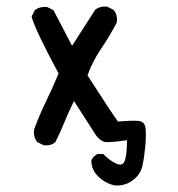

<svg xmlns="http://www.w3.org/2000/svg" viewBox="-20 -443 540 584"><path d="M329.1 121.1Q301.8 115.2 279.8 94.7Q257.8 74.2 257.8 44.9Q263.7 31.2 277.3 25.4H293.9Q315.4 46.9 335 55.2Q354.5 63.5 360.4 43.5Q366.2 23.4 366.2 -16.6Q313.5 -8.8 299.3 -11.2Q285.2 -13.7 271.5 -32.2L205.1 -135.7Q189.5 -104.5 176.8 -73.2Q164.1 -42 148.4 -10.7Q134.8 1 113.3 -1L93.8 -10.7Q80.1 -26.4 84 -49.8Q99.6 -92.8 120.1 -134.8Q140.6 -176.8 158.2 -219.7Q85.9 -353.5 76.2 -392.6L85.9 -412.1Q101.6 -423.8 123 -421.9L142.6 -412.1L199.2 -303.7L269.5 -413.1Q283.2 -424.8 305.7 -422.9L325.2 -413.1Q338.9 -397.5 335 -374Q313.5 -333 287.6 -294.9Q261.7 -256.8 246.1 -213.9Q317.4 -102.5 338.9 -73.2Q381.8 -77.1 401.4 -75.2Q420.9 -73.2 422.9 -51.8Q424.8 -30.3 421.9 2.4Q418.9 35.2 413.1 61.5Q407.2 87.9 383.8 105.5Q360.4 123 329.1 121.1Z"/></svg>

Font: JasonHandwriting2
Style: Regular
Weight: 400
Version: Version 1.05.10